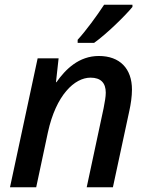

<svg xmlns="http://www.w3.org/2000/svg" viewBox="-20 -786 626 806"><path d="M306 -619V-606H375C426 -642 507 -721 536 -757V-766H417C387 -720 340 -656 306 -619ZM22 0H132L181 -230C215 -387 293 -460 360 -460C403 -460 424 -438 424 -397C424 -379 420 -359 415 -332L344 0H454L523 -321C529 -348 534 -381 534 -410C534 -498 483 -551 395 -551C311 -551 255 -495 217 -441H215L226 -541H138Z"/></svg>

Font: Noto Sans Medium
Style: Italic
Weight: 500
Italic angle: -12°
Designer: Monotype Design Team
Foundry: Monotype Imaging Inc.
Version: Version 2.013